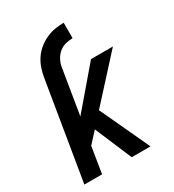

<svg xmlns="http://www.w3.org/2000/svg" viewBox="-180 -846 859 948"><g transform="rotate(-30 250.0 -371.5)"><path d="M112 -557Q116 -582 124.5 -607Q133 -632 148 -654.5Q163 -677 184.5 -694.5Q206 -712 230 -723Q254 -734 280 -738.5Q306 -743 331 -743V-655Q311 -655 290 -649.5Q269 -644 252.5 -630Q236 -616 226 -596.5Q216 -577 213 -557ZM290 0 201 -210 145 -149 121 0H20L112 -557H213L171 -301L358 -520H483L266 -282L397 0Z"/></g></svg>

Font: Iosevka Semibold Oblique
Style: Regular
Weight: 600
Italic angle: -9°
Monospace: yes
Designer: Belleve Invis
Foundry: Belleve Invis
Version: Version 32.5.0; ttfautohint (v1.8.4)